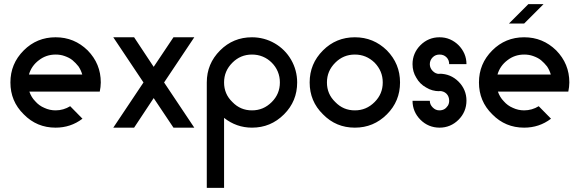

<svg xmlns="http://www.w3.org/2000/svg" viewBox="-20 -613 2784 922"><path d="M247 0C295 0 338 -14 376 -43L317 -103C296 -90 272 -83 247 -83C228 -83 210 -87 193 -95C176 -102 161 -113 149 -127C136 -140 127 -156 121 -173H459C462 -188 464 -202 464 -217C464 -277 443 -328 401 -371C358 -413 307 -434 247 -434C187 -434 136 -413 94 -371C51 -328 30 -277 30 -217C30 -157 51 -106 94 -64C136 -21 187 0 247 0ZM119 -255C127 -283 143 -306 167 -324C190 -342 217 -351 247 -351C262 -351 276 -349 290 -344C304 -339 317 -333 328 -324C339 -315 348 -305 357 -294C365 -282 371 -269 375 -255Z M524 0H624L718 -142L813 0H913L768 -217L913 -434H813L718 -292L624 -434H524L669 -217Z M973 289H1056V-47C1095 -16 1140 0 1190 0C1250 0 1301 -21 1344 -64C1386 -106 1407 -157 1407 -217C1407 -256 1397 -293 1378 -326C1359 -359 1332 -386 1299 -405C1266 -424 1229 -434 1190 -434C1130 -434 1079 -413 1037 -371C994 -328 973 -277 973 -217ZM1190 -83C1153 -83 1122 -96 1096 -123C1069 -149 1056 -180 1056 -217C1056 -254 1069 -285 1096 -312C1122 -338 1153 -351 1190 -351C1208 -351 1225 -348 1242 -341C1259 -334 1273 -324 1285 -312C1297 -300 1307 -286 1314 -269C1321 -252 1324 -235 1324 -217C1324 -180 1311 -149 1285 -123C1258 -96 1227 -83 1190 -83Z M1684 0C1744 0 1795 -21 1838 -64C1880 -106 1901 -157 1901 -217C1901 -277 1880 -328 1838 -371C1795 -413 1744 -434 1684 -434C1624 -434 1573 -413 1531 -371C1488 -328 1467 -277 1467 -217C1467 -157 1488 -106 1531 -64C1573 -21 1624 0 1684 0ZM1684 -83C1647 -83 1616 -96 1590 -123C1563 -149 1550 -180 1550 -217C1550 -254 1563 -285 1590 -312C1616 -338 1647 -351 1684 -351C1721 -351 1752 -338 1779 -312C1805 -285 1818 -254 1818 -217C1818 -180 1805 -149 1779 -123C1752 -96 1721 -83 1684 -83Z M2091 0C2126 0 2157 -13 2182 -38C2207 -63 2220 -94 2220 -130C2220 -165 2207 -196 2182 -221C2157 -246 2126 -259 2090 -259V-258C2077 -258 2067 -263 2058 -272C2049 -281 2044 -292 2044 -305C2044 -318 2049 -329 2058 -338C2067 -347 2078 -351 2091 -351C2104 -351 2115 -347 2124 -338C2133 -329 2137 -318 2137 -305H2220C2220 -322 2217 -339 2210 -355C2203 -371 2193 -385 2182 -396C2171 -407 2157 -417 2141 -424C2125 -431 2108 -434 2090 -434C2055 -434 2024 -421 1999 -396C1974 -371 1961 -340 1961 -305C1961 -281 1967 -259 1979 -240C1990 -220 2006 -204 2026 -193C2045 -181 2067 -175 2090 -175V-176C2103 -176 2115 -172 2124 -163C2133 -154 2137 -142 2137 -129C2137 -121 2135 -113 2131 -106C2126 -99 2121 -93 2114 -89C2107 -85 2099 -83 2090 -83C2077 -83 2067 -88 2058 -97C2049 -106 2044 -116 2044 -129H1961C1961 -94 1974 -63 1999 -38C2024 -13 2055 0 2091 0Z M2497 0C2545 0 2588 -14 2626 -43L2567 -103C2546 -90 2522 -83 2497 -83C2478 -83 2460 -87 2443 -95C2426 -102 2411 -113 2399 -127C2386 -140 2377 -156 2371 -173H2709C2712 -188 2714 -202 2714 -217C2714 -277 2693 -328 2651 -371C2608 -413 2557 -434 2497 -434C2437 -434 2386 -413 2344 -371C2301 -328 2280 -277 2280 -217C2280 -157 2301 -106 2344 -64C2386 -21 2437 0 2497 0ZM2369 -255C2377 -283 2393 -306 2417 -324C2440 -342 2467 -351 2497 -351C2512 -351 2526 -349 2540 -344C2554 -339 2567 -333 2578 -324C2589 -315 2598 -305 2607 -294C2615 -282 2621 -269 2625 -255ZM2590 -593H2517L2424 -500H2497Z"/></svg>

Font: Kunika
Style: Regular
Weight: 400
Designer: Leo Kuroshita
Foundry: kurogedelic
Version: Version 1.000;PS 001.000;hotconv 1.0.88;makeotf.lib2.5.64775